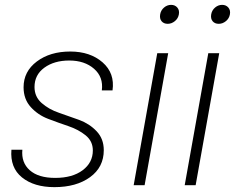

<svg xmlns="http://www.w3.org/2000/svg" viewBox="-20 -762 967 790"><path d="M407 -144Q407 -74 350.5 -33Q294 8 204 8Q120 8 70.5 -32Q21 -72 27 -146H72Q67 -93 102.5 -61.5Q138 -30 207 -30Q278 -30 320 -61.5Q362 -93 362 -143Q362 -181 332.5 -205Q303 -229 261.5 -243Q220 -257 178 -273Q136 -289 106.5 -321.5Q77 -354 77 -403Q77 -468 131.5 -509Q186 -550 269 -550Q351 -550 402 -505.5Q453 -461 443 -390H399Q406 -445 367 -479Q328 -513 265 -513Q203 -513 162.5 -483.5Q122 -454 122 -404Q122 -364 151.5 -338Q181 -312 222.5 -298Q264 -284 306 -268.5Q348 -253 377.5 -222Q407 -191 407 -144Z M530 0 627 -543H672L575 0ZM639 -703Q642 -720 655 -731Q668 -742 684 -742Q700 -742 709.5 -731Q719 -720 716 -703Q713 -686 699.5 -675Q686 -664 670 -664Q654 -664 645 -674.5Q636 -685 639 -703Z M740 0 837 -543H882L785 0ZM849 -703Q852 -720 865 -731Q878 -742 894 -742Q910 -742 919.5 -731Q929 -720 926 -703Q923 -686 909.5 -675Q896 -664 880 -664Q864 -664 855 -674.5Q846 -685 849 -703Z"/></svg>

Font: Poppins ExtraLight
Style: Italic
Weight: 275
Italic angle: -10°
Designer: Ninad Kale (Devanagari), Jonny Pinhorn (Latin)
Foundry: Indian Type Foundry
Version: Version 3.200;PS 1.000;hotconv 16.6.54;makeotf.lib2.5.65590